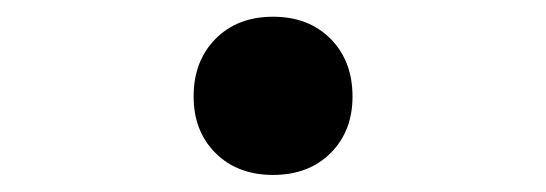

<svg xmlns="http://www.w3.org/2000/svg" viewBox="-20 -470 640 225"><path d="M300 -265Q258.3 -265 232.6 -290.6Q206.9 -316.2 206.9 -356.9Q206.9 -398.6 232.6 -424.5Q258.3 -450.4 300 -450.4Q341.7 -450.4 367.4 -424.5Q393.1 -398.6 393.1 -356.9Q393.1 -316.2 367.4 -290.6Q341.7 -265 300 -265Z"/></svg>

Font: Pitagon Sans Mono
Style: Regular
Weight: 400
Monospace: yes
Designer: Travis Tran
Foundry: Pitagon
Version: Version 1.001;gftools[0.9.26]